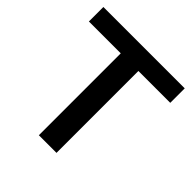

<svg xmlns="http://www.w3.org/2000/svg" viewBox="-187 -849 993 993"><g transform="rotate(45 309.5 -352.5)"><path d="M244 0V-599H11V-705H606V-599H373V0Z"/></g></svg>

Font: Mulish ExtraLight
Style: Bold
Weight: 700
Version: Version 3.603